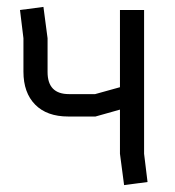

<svg xmlns="http://www.w3.org/2000/svg" viewBox="-20 -529 509 557"><path d="M118 -320Q118 -256 180 -256H256L328 -276V-500H398V-83L408 -1L340 8L328 -83V-211L257 -191H178Q116 -191 82 -225.5Q48 -260 48 -321V-418L38 -500L106 -509L118 -418Z"/></svg>

Font: Strong
Style: Regular
Weight: 400
Designer: Roman Shchyukin (Gaslight Type Foundry)
Foundry: Cyreal (www.cyreal.org)
Version: Version 1.001